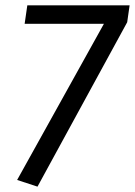

<svg xmlns="http://www.w3.org/2000/svg" viewBox="-20 -688 504 717"><path d="M455 -605 120 9 44 -16 368 -599H72L82 -668H464Z"/></svg>

Font: FiraGO Book
Style: Italic
Weight: 350
Italic angle: -8°
Designer: bBox Type GmbH
Foundry: bBox Type GmbH
Version: Version 1.001